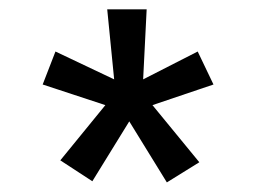

<svg xmlns="http://www.w3.org/2000/svg" viewBox="-20 -731 583 404"><path d="M399.4 -389.6 300.8 -509.8 429.2 -553.2 396 -622.6 281.2 -564 288.6 -711.4H205.6L220.2 -564L96.7 -622.6L69.8 -553.2L201.7 -509.8L106.9 -393.6L174.3 -349.6L252 -475.6L331.1 -347.2Z"/></svg>

Font: Ride
Style: Regular
Weight: 400
Version: Version 3.000